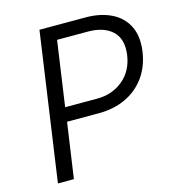

<svg xmlns="http://www.w3.org/2000/svg" viewBox="-108 -815 828 906"><g transform="rotate(-15 306.5 -361.5)"><path d="M63.5 0 167 -723H392Q464 -723 517 -697.2Q570 -671.5 595.2 -621.2Q620.5 -571 610 -497Q599 -424.5 561.2 -373.8Q523.5 -323 465.8 -296.5Q408 -270 337 -270H180.5L141.5 0ZM189.5 -338.5H346Q419.5 -338.5 472.2 -381.8Q525 -425 536 -501.5Q546 -578.5 504.2 -617Q462.5 -655.5 386 -655.5H235Z"/></g></svg>

Font: Public Sans Light
Style: Italic
Weight: 300
Italic angle: -8°
Designer: The Public Sans project authors (U.S. Web Design System). Libre Franklin designed by Pablo Impallari and Rodrigo Fuenzal
Version: Version 1.007; ttfautohint (v1.8.1) -l 8 -r 50 -G 200 -x 14 